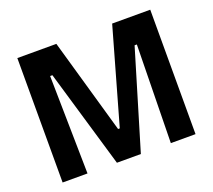

<svg xmlns="http://www.w3.org/2000/svg" viewBox="-113 -809 1062 957"><g transform="rotate(-20 417.5 -330.0)"><path d="M65 0V-660H272L416 -156H425L568 -660H770V0H639L648 -520H636L480 0H353L200 -520H188L197 0Z"/></g></svg>

Font: Bricolage Grotesque SemiCondensed
Style: Bold
Weight: 700
Width: 4
Designer: Mathieu Triay
Foundry: Atelier Triay
Version: Version 1.001;gftools[0.9.33.dev8+g029e19f]